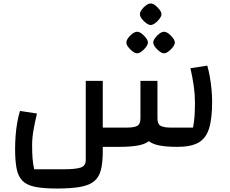

<svg xmlns="http://www.w3.org/2000/svg" viewBox="-20 -846 1327 1106"><path d="M307 240Q229 240 181 230Q133 220 108.5 194.5Q84 169 75.5 124.5Q67 80 67 10Q67 -27 70 -65.5Q73 -104 79.5 -141Q86 -178 95 -207L193 -192Q181 -143 173 -97Q165 -51 165 -10Q165 34 167.5 66.5Q170 99 177 129H348Q417 129 445.5 119Q474 109 474 76V-380H572V26Q572 90 561.5 132Q551 174 523 197.5Q495 221 443 230.5Q391 240 307 240ZM572 0V-111H711Q752 -111 770.5 -121Q789 -131 789 -164V-380H887V-205Q887 -143 878.5 -103Q870 -63 847 -40.5Q824 -18 780.5 -9Q737 0 667 0ZM1002 0Q935 0 893 -9Q851 -18 828.5 -40.5Q806 -63 797.5 -103Q789 -143 789 -205V-380H887V-164Q887 -131 905.5 -121Q924 -111 964 -111H1092Q1098 -141 1100.5 -176Q1103 -211 1103 -256Q1103 -302 1096 -351.5Q1089 -401 1077 -453L1174 -468Q1182 -441 1188.5 -405Q1195 -369 1198.5 -331Q1202 -293 1202 -261Q1202 -160 1183.5 -103.5Q1165 -47 1121.5 -23.5Q1078 0 1002 0ZM770 -539Q759 -539 744.5 -549.5Q730 -560 719 -574.5Q708 -589 708 -601Q708 -613 718.5 -627.5Q729 -642 743.5 -652.5Q758 -663 770 -663Q782 -663 796 -652.5Q810 -642 821 -627.5Q832 -613 832 -601Q832 -590 821 -575Q810 -560 795.5 -549.5Q781 -539 770 -539ZM925 -539Q914 -539 899.5 -549.5Q885 -560 874 -574.5Q863 -589 863 -601Q863 -613 873.5 -627.5Q884 -642 898.5 -652.5Q913 -663 925 -663Q937 -663 951 -652.5Q965 -642 976 -627.5Q987 -613 987 -601Q987 -590 976 -575Q965 -560 950.5 -549.5Q936 -539 925 -539ZM848 -702Q837 -702 822.5 -712.5Q808 -723 797 -737.5Q786 -752 786 -764Q786 -776 796.5 -790.5Q807 -805 821.5 -815.5Q836 -826 848 -826Q860 -826 874 -815.5Q888 -805 899 -790.5Q910 -776 910 -764Q910 -753 899 -738Q888 -723 873.5 -712.5Q859 -702 848 -702Z"/></svg>

Font: Changa ExtraLight Medium
Style: Regular
Weight: 500
Version: Version 3.002; ttfautohint (v1.8.2)